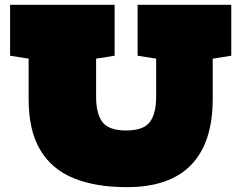

<svg xmlns="http://www.w3.org/2000/svg" viewBox="-20 -770 1004 799"><path d="M508.3 8.8Q377.4 8.8 286.1 -28.6Q194.8 -65.9 147 -146.7Q99.1 -227.5 99.1 -358.4V-525.9L22 -538.1V-750H457V-538.1L379.9 -525.9V-368.2Q379.9 -297.4 406.2 -262.2Q432.6 -227.1 504.9 -227.1Q577.1 -227.1 603.5 -262.2Q629.9 -297.4 629.9 -368.2V-525.9L552.7 -538.1V-750H942.4V-538.1L865.2 -525.9V-358.4Q865.2 -177.2 775.9 -84.2Q686.5 8.8 508.3 8.8Z"/></svg>

Font: Holtwood One SC
Style: Regular
Weight: 400
Designer: Vernon Adams
Foundry: Vernon Adams
Version: Version 1.100; ttfautohint (v1.8.4.7-5d5b)